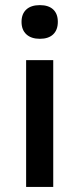

<svg xmlns="http://www.w3.org/2000/svg" viewBox="-20 -737 314 757"><path d="M64.9 -650.9Q64.9 -682.1 83.7 -699.5Q102.5 -716.8 137.2 -716.8Q171.4 -716.8 189.7 -699.7Q208 -682.6 208 -650.9Q208 -619.1 189.7 -601.6Q171.4 -584 137.2 -584Q103 -584 84 -601.6Q64.9 -619.1 64.9 -650.9ZM189.9 -500V0H83V-500Z"/></svg>

Font: Work Sans Medium
Style: Regular
Weight: 500
Designer: Wei Huang
Foundry: Wei Huang
Version: Version 2.012